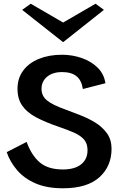

<svg xmlns="http://www.w3.org/2000/svg" viewBox="-20 -1003 645 1031"><path d="M318 8Q232 8 171.5 -18Q111 -44 72.5 -88.5Q34 -133 16 -186L123 -241Q149 -169 193.5 -131Q238 -93 318 -93Q381 -93 415.5 -120.5Q450 -148 450 -196Q450 -232 431.5 -253.5Q413 -275 378 -290.5Q343 -306 293 -323Q223 -347 174 -373Q125 -399 99.5 -435.5Q74 -472 74 -526Q74 -583 104.5 -624Q135 -665 189 -687Q243 -709 313 -709Q369 -709 420 -691Q471 -673 505 -639Q539 -605 546 -556L425 -525Q418 -572 390.5 -594Q363 -616 313 -616Q263 -616 233 -591Q203 -566 203 -526Q203 -488 232 -464Q261 -440 331 -415Q368 -401 411 -384.5Q454 -368 492 -344.5Q530 -321 554.5 -287Q579 -253 579 -204Q579 -110 513.5 -51Q448 8 318 8ZM145 -983 319 -882 493 -983 538 -950 321 -778H317L99 -950Z"/></svg>

Font: Panamera
Style: Bold
Weight: 700
Designer: Bastien Sozeau
Foundry: NBR — Bastien Sozeau
Version: Version 3.002; ttfautohint (v1.8.4.7-5d5b);gftools[0.9.33]